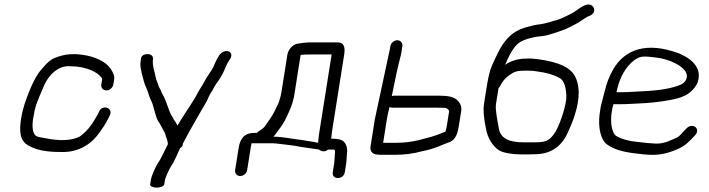

<svg xmlns="http://www.w3.org/2000/svg" viewBox="-20 -710 3240 878"><path d="M498.3 -324 502.3 -349C503.8 -358.9 500.6 -369.1 494.5 -381C477.6 -418.7 433.2 -444.1 377.3 -456C322 -466.6 277.6 -465.7 224.7 -442.7C194.5 -427.1 172.7 -394.5 171.9 -395.1C150.6 -372.4 131.2 -336.9 111.9 -288.1C99 -253.6 84.7 -218.9 76.6 -168C67.6 -111 69.1 -63 114.6 -42.1C146.5 -24.2 190.8 -15.1 253.8 -15C346.9 -10.5 404.7 -58.6 438.4 -108.5C453.7 -130.9 461.6 -140.8 476.5 -171.2L482.4 -183C491 -200.7 480.1 -213.7 469.1 -217.3C458.4 -220.8 439.9 -217.7 432.9 -199.1L427.5 -188.1C403.9 -145.8 384 -114.4 345.6 -86.2C314.4 -70 270.6 -64.5 210.8 -73.9C201.7 -75.7 187.9 -78 171.3 -80.9C156.8 -82.9 147.8 -86.1 143.3 -89.4C128.8 -102.8 125.9 -132.2 131.6 -168C140.9 -226.8 147 -237.9 181.9 -319.7C189.2 -336.4 199.5 -352.4 212.7 -367.8C241.2 -398 270.3 -409.1 299.7 -407.1L300.4 -407H301.1C337.3 -407 370.5 -400.6 400.3 -387.6C405.3 -384.9 411 -381.9 417.4 -378.4C425.3 -375.5 448 -353.9 447.3 -349L443.3 -324C440.9 -309 451.4 -296.5 466.5 -296.5C481.5 -296.5 495.9 -309 498.3 -324Z M696.5 148C714.1 148 729.8 141.2 731.1 133L734.4 112C736 101.9 757 57.3 762.6 49.7C774.7 34 793.9 -11.4 803.6 -32.6C811.8 -37.6 817.3 -44.3 816 -52.4C824.1 -69.9 831 -80 848.4 -113.1C868.9 -150.7 887.7 -181.3 905.6 -213.1C916.9 -233.8 924.5 -242.1 934 -266.5C940.5 -282.3 949 -289.8 958.3 -309.7C961.5 -316.5 968.8 -328 980.2 -343C992.8 -361.5 1003 -380.7 1010.5 -400.5C1016.8 -415.4 1022.9 -426.8 1027.9 -434C1038.7 -446.6 1043.7 -464.5 1027.8 -474C1012.5 -481.1 996.2 -472.3 986.7 -462.7C976.6 -449.8 966.9 -430.8 956.1 -404.7C950.7 -391.1 923.6 -356.2 914.1 -336.1C907.1 -321.9 887.4 -293.7 879.1 -275.8C873.4 -263 857.2 -240.2 848.6 -225.9C833.9 -202.9 811.3 -169.4 791.7 -136C789.5 -139.8 785 -147.4 783.8 -150.2L775.2 -162.6C772.6 -168.8 768.4 -176.2 762.5 -185.2C753.7 -198.8 739.1 -251.9 727.3 -271.4C721.3 -281.3 717.5 -289.7 715.6 -296.2L715.5 -296.5L706.3 -313.5C704.3 -320.7 701.3 -329.6 698 -337C692.4 -350.6 690.7 -364.1 686.4 -382C686.4 -382 686.1 -381.6 686.1 -381.6C686.1 -381.6 686 -382 686 -382C679 -405.7 677.3 -426.1 680 -443C680 -443 679.8 -442 679.8 -442C679.8 -442 679.8 -443 679.8 -443C679 -451 674.6 -463.7 651.2 -462.5C631.9 -461.4 623.5 -449.1 624.1 -437.2C623.6 -433.8 622.8 -427.8 622 -420.8C619.4 -399.4 635.5 -349 637.8 -338.4C642 -322.8 649.6 -307.5 654.7 -294.5L662.1 -271.5C665.1 -262.7 669.1 -253.3 674.4 -242.6C682.4 -226.2 690.2 -179.3 702.1 -157.9C715.6 -139.8 720.1 -125.4 732.6 -104.5C737.8 -94.3 737.1 -88.6 742.8 -75C745.3 -68.5 746.2 -61.4 748 -51.4C740.5 -36 712.3 21.9 707.4 28C695.8 42.9 673.3 91.3 670.1 112L666.7 133C665.4 141.2 678.9 148 696.5 148Z M1390.8 -516C1380.7 -516 1364.9 -514 1341.2 -510.3C1314.8 -506.1 1297.4 -480 1294.1 -459.5L1268.4 -297.2C1266.1 -282.5 1263.8 -271.7 1261.9 -265.6C1257.1 -250.2 1257.1 -245.4 1252 -235.2C1241.2 -213.5 1229.5 -185.9 1215 -166.8C1194.8 -138.7 1192.2 -128 1171.5 -115.2C1164.2 -110.6 1159.9 -107.7 1154.2 -102H1142.6C1092.5 -102 1077.2 -70.5 1071 -31.8L1055.3 67.5C1052.8 83.1 1063.4 95 1078.5 95C1093.5 95 1107.8 83.1 1110.3 67.5L1126.8 -36.5C1128.2 -45.5 1129.1 -50.7 1130.3 -54.8C1130.5 -54.9 1133.1 -55 1135.2 -55H1225.1C1241.6 -55 1294.9 -47.3 1313.6 -45.3C1336.4 -42.7 1358.8 -36.9 1384.6 -34.1L1438.7 -26.3C1442.4 -22.1 1451.1 -18 1458.8 -18C1465.9 -18 1471.2 -18.9 1480.1 -26H1508.5C1508.6 -26 1513.6 -22.6 1512 -12.5L1511.9 -12L1509.3 23.7C1509 29.8 1508.6 34.1 1508.1 37.5L1501.9 76.5C1500.7 83.7 1501.4 91.5 1506.6 97.1C1511.4 102.4 1518.3 104 1525 104C1532.2 104 1540.3 102.1 1546.9 96C1553 90.4 1555.8 83.2 1556.9 76.5L1563.1 37.5C1563.9 32.3 1564.4 26.3 1564.7 20.3L1566.8 -11.4C1568.3 -21.8 1567.2 -33.9 1563.3 -44.7C1553.2 -72 1531 -75.6 1494.5 -75.9L1498.4 -109.9L1553.5 -457.5C1557.3 -481.7 1560.1 -516 1524.6 -516ZM1438 -91.2 1434.6 -57C1424.9 -58.4 1410.6 -62.4 1396.6 -63.9C1379.3 -65.8 1367.2 -69.6 1342.5 -72.2C1312.3 -75.3 1271.9 -84.8 1230.4 -85C1235 -90 1242.1 -98.8 1247.1 -105.9C1267 -134.8 1276.2 -142.8 1292.1 -178.1L1306.8 -210.8C1315.3 -229.8 1319.2 -246.8 1324.3 -266.4L1324.4 -266.9L1354.8 -459C1362.6 -460.1 1381.3 -461 1406.7 -461H1496.6Z M1814.2 -462.3 1814.3 -462.9 1820 -498.5C1822.3 -513.5 1811.8 -526 1796.8 -526C1781.8 -526 1767.3 -513.5 1765 -498.5L1763.1 -486.8L1693.9 -163.5L1674 -37.7C1672.4 -27.9 1675.6 -18.9 1682 -12.3C1691.2 -2.8 1708.1 -2 1730.8 -2H1782.8C1827.9 -2 1869.4 -7 1907.6 -17.8C1940.7 -24.2 1967.1 -32.4 1989.3 -41.8C2010.4 -50.7 2025.1 -56.4 2031.9 -58.6C2067.8 -70 2074.5 -110.2 2078.9 -138.2L2089 -202.2C2092 -220.9 2086.3 -236.5 2071.8 -251.1C2057.4 -266.6 2029.3 -272.5 1989.7 -272.5H1781.7C1778.7 -272.5 1774.8 -271.7 1771.6 -270.6C1785.6 -340.3 1797.3 -398.5 1814.2 -462.3ZM1772.9 -217.5H1980.9C1991.5 -217.5 2001.7 -217.3 2011.6 -217C2025 -216.6 2034.7 -206.7 2033.7 -200.3L2023.9 -138.2C2021.2 -121.5 2018 -110.6 2017 -108.5C2014.6 -106 1996.4 -100.6 1979.7 -93.3C1972.1 -90.1 1945.5 -81.7 1895.8 -69.4C1862.5 -61.2 1827.4 -57 1791.5 -57H1739.5C1736.8 -57 1734.4 -57 1732 -57.1L1748.9 -163.2C1752.6 -187.2 1756 -198.6 1761.1 -220.6C1764.5 -218.8 1768.8 -217.5 1772.9 -217.5Z M2266.4 -316C2277.5 -337.5 2291.1 -353.5 2306.9 -364.8C2334.2 -384.3 2343.4 -387 2391.5 -387C2408.9 -387 2423.4 -385.8 2434.9 -383.6L2435.4 -383.5L2435.9 -383.4C2477.6 -378.1 2510.9 -368.6 2535.3 -355.2L2535.9 -354.8L2536.6 -354.6C2554.3 -346.7 2567.4 -322.1 2569.8 -274.5C2570.9 -253.5 2564.8 -221.6 2550.8 -179.6C2536.8 -137.6 2522.8 -108.5 2510.6 -93.3C2484.8 -61.3 2472.6 -59 2406.2 -59H2376.4C2301.8 -59 2268 -80.7 2261 -123.2C2256.7 -149.5 2243.8 -206.8 2248.1 -234.2L2259.7 -307.2C2266.3 -313.4 2266 -316.1 2266.4 -316ZM2300.7 -438.1C2313.8 -467.3 2327.9 -489.5 2342.3 -504.8C2363 -526.4 2407.9 -540.3 2458.1 -544.8C2487.5 -547.5 2528.8 -564 2548.9 -570.2C2571.4 -577.6 2595.5 -591.6 2611.5 -599.3C2627.4 -607 2661.3 -632 2667.8 -634.2C2680.4 -637.8 2700.7 -648.8 2697 -668.4C2695.7 -675.1 2691.7 -680.3 2686.2 -684.6C2668.9 -698.2 2642 -681.6 2614.2 -661.1C2606.3 -655.3 2598.8 -650.7 2592 -647.3C2576.5 -639.7 2547.4 -624.7 2532.1 -620.4C2511.7 -614.8 2470.9 -601 2451 -599.2C2427.5 -597 2413.8 -592.2 2393.9 -587.5C2342.3 -574.7 2307.4 -550.1 2276.5 -503.2C2265.4 -486.8 2249.9 -455.4 2228.4 -407C2219.5 -387 2211.9 -353 2203.9 -302.5L2193.4 -235.9C2188.8 -207 2192.4 -167.8 2203.2 -116.7C2210.9 -80.1 2227.9 -50.3 2254.2 -28C2272.8 -12.2 2314.8 -4 2367.7 -4H2397.5C2409.3 -4 2422.2 -4.3 2436.2 -5C2504.9 -8.2 2552.1 -44.9 2578.9 -109.1C2585.3 -124.4 2591.1 -137.7 2596.1 -148.9L2596.3 -149.3L2596.4 -149.6C2629.1 -235.3 2635.8 -303.2 2612.6 -354.6C2593.9 -398.8 2539.5 -425.8 2441 -439.2C2420.7 -442 2403.4 -443 2385 -442C2349.7 -441.8 2318.8 -432.8 2290.1 -414.1C2292.5 -419.8 2296.8 -429.5 2300.7 -438.1Z M2802.2 -301.6C2815.7 -359.9 2841.4 -403.1 2878.7 -433.5C2908.9 -455.8 2924.1 -453.4 2981 -446.8C3041.2 -439.8 3104.1 -409 3117.9 -376.8C3127 -355.5 3115.8 -335.3 3096.6 -324.8C3061.5 -307.5 2999.7 -295.9 2914.7 -292.5C2879.9 -291.1 2858.1 -288.5 2827.7 -288.5L2799.1 -288.5C2799.7 -290.8 2801.1 -296.7 2802.2 -301.6ZM2819 -233.5C2852.1 -233.5 2875.6 -236 2909.5 -237.3C2977.1 -239.9 3068.6 -254 3096.2 -266.1L3116.3 -274.9L3117 -275.3C3142.4 -289.9 3160.8 -310.1 3170.7 -334.7L3170.9 -335.2L3171 -335.7C3188.2 -391.1 3156.9 -434.3 3087.2 -465C2937.1 -521.5 2838.8 -484 2785.6 -395.5C2766.9 -364.4 2753.3 -327.7 2743.8 -287.5C2732.3 -238.4 2728.3 -239.7 2721.8 -186.5C2714.9 -130.8 2724.5 -67.7 2761.2 -45.8C2786.4 -28.4 2824.8 -16.1 2879.1 -9.2C2914.5 -4.5 2939.9 -2.1 2959.3 -2C2995.6 -0.7 3036.4 -9.3 3077 -27.5C3115.8 -44.9 3126.4 -58.4 3149.4 -81.7L3158.6 -91.6C3172 -105.4 3170 -121 3160.1 -128.9C3151.3 -135.9 3134.4 -137.4 3121.6 -124.8L3110.6 -114L3110.2 -113.6C3077.1 -76.3 3084.5 -85.4 3037.6 -64.5C3017.8 -56.5 2998.7 -53 2979.6 -53.4C2958.8 -53.9 2929.4 -56.6 2889.6 -61.7C2854 -64.9 2823.1 -73.7 2796.4 -89.3C2792.8 -92.1 2788.4 -97.2 2785.7 -103.3C2774.4 -128.6 2771.5 -161.3 2777.9 -201.7C2779.6 -212 2781.7 -221.6 2785.2 -233.5Z"/></svg>

Font: MewTooHand
Style: BdIta
Weight: 400
Designer: Mew Too, Robert Jablonski
Version: Version 0.77